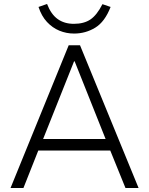

<svg xmlns="http://www.w3.org/2000/svg" viewBox="-20 -947 749 967"><path d="M33 0 326 -719H383L678 0H612L528 -207L563 -189H147L180 -207L98 0ZM353 -638 192 -234 169 -247H540L517 -234L356 -638ZM353 -778Q314 -778 279 -792.5Q244 -807 216.5 -836.5Q189 -866 174 -912L217 -927Q237 -875 270.5 -851Q304 -827 352 -827Q403 -827 435.5 -849Q468 -871 496 -926L537 -912Q508 -837 459.5 -807.5Q411 -778 353 -778Z"/></svg>

Font: Nunitoga
Style: Light
Weight: 300
Designer: Vernon Adams
Foundry: Vernon Adams
Version: Version 1.0